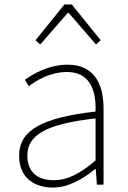

<svg xmlns="http://www.w3.org/2000/svg" viewBox="-20 -831 576 864"><path d="M218 13C288 13 354 -26 408 -70H411L416 0H446V-341C446 -448 408 -540 284 -540C198 -540 125 -496 92 -472L110 -443C144 -470 207 -507 282 -507C391 -507 413 -414 410 -329C173 -302 66 -247 66 -130C66 -30 136 13 218 13ZM221 -20C157 -20 103 -50 103 -131C103 -220 181 -273 410 -298V-109C341 -50 284 -20 221 -20ZM140 -650 161 -631 285 -773H289L412 -631L433 -650L303 -811H270Z"/></svg>

Font: Harano Aji Gothic KR ExtraLight
Style: Regular
Weight: 250
Foundry: Masamichi Hosoda
Version: HaranoAjiGothicKR-ExtraLight version 20220220;ttx 4.29.1